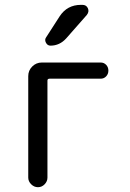

<svg xmlns="http://www.w3.org/2000/svg" viewBox="-20 -780 540 800"><path d="M317.4 -759.8H323.2Q339.8 -759.8 346.2 -745.6Q352.5 -731.4 341.8 -717.8L255.9 -620.1Q228.5 -589.8 190.4 -589.8Q177.7 -589.8 171.4 -602.1Q165 -614.3 171.9 -624L228.5 -711.9Q259.8 -759.8 317.4 -759.8ZM97.7 -40V-462.9Q97.7 -486.3 114.3 -502.9Q130.9 -519.5 154.3 -519.5H399.4Q413.1 -519.5 422.4 -509.8Q431.6 -500 431.6 -485.8Q431.6 -471.7 422.4 -461.9Q413.1 -452.1 399.4 -452.1H186.5Q177.7 -452.1 177.7 -444.3V-40Q177.7 -24.4 166 -12.2Q154.3 0 138.2 0Q122.1 0 109.9 -12.2Q97.7 -24.4 97.7 -40Z"/></svg>

Font: Rounded Mgen+ 2m regular
Style: Regular
Weight: 400
Designer: [Source Han Sans]
Ryoko NISHIZUKA  (kana & ideographs); Paul D. Hunt (Latin, Greek & Cyrillic); Wenlong ZHANG  (bopomofo
Version: Version 1.059.20150602